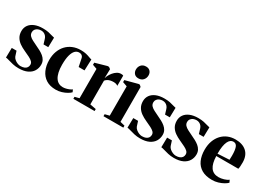

<svg xmlns="http://www.w3.org/2000/svg" viewBox="-14 -1472 3040 2214"><g transform="rotate(30 1506.0 -365.0)"><path d="M212.5 11.5Q172 11.5 135.8 3.2Q99.5 -5 71.5 -13.8Q43.5 -22.5 27.5 -23.5L30 -153H93.5L114.5 -88Q122 -69 139.8 -54Q157.5 -39 179.5 -30.2Q201.5 -21.5 219.5 -21.5Q250.5 -21.5 271.2 -30.2Q292 -39 302.5 -55.2Q313 -71.5 313 -92Q313 -115 297 -131.2Q281 -147.5 250.5 -163Q220 -178.5 175.5 -198.5Q136 -216 102.5 -239.5Q69 -263 48.8 -296.8Q28.5 -330.5 28.5 -378.5Q28.5 -423 52.2 -456.8Q76 -490.5 121 -509.5Q166 -528.5 230 -528.5Q273.5 -528.5 304 -522Q334.5 -515.5 355.8 -508.5Q377 -501.5 393 -499L390 -371H327L308 -433Q302 -453 290 -467.2Q278 -481.5 261.5 -489.2Q245 -497 225 -497Q202 -497 182.5 -488.5Q163 -480 151 -464.2Q139 -448.5 139 -426Q139 -398.5 156.2 -380Q173.5 -361.5 201.2 -347.5Q229 -333.5 261 -318Q291.5 -304 320 -288.8Q348.5 -273.5 371.2 -254.8Q394 -236 407.5 -211.2Q421 -186.5 421 -154Q421 -108.5 398.5 -70.8Q376 -33 330 -10.8Q284 11.5 212.5 11.5Z M708.5 11Q630.5 11 578.2 -22.2Q526 -55.5 499.5 -114.5Q473 -173.5 473 -250Q473 -313 491.8 -364.2Q510.5 -415.5 545 -452.5Q579.5 -489.5 627.8 -509.8Q676 -530 734.5 -530Q776.5 -530 805.8 -522.8Q835 -515.5 855.8 -507.2Q876.5 -499 891.5 -496.5L886 -348H808L786.5 -453.5Q784 -466 777 -475.5Q770 -485 758.5 -490.5Q747 -496 730.5 -496Q701 -496 678.2 -473.5Q655.5 -451 642.2 -402.5Q629 -354 629 -276Q629 -218.5 638.8 -176.8Q648.5 -135 666.2 -107.8Q684 -80.5 709 -67.5Q734 -54.5 764 -54.5Q783.5 -54.5 805 -59.5Q826.5 -64.5 846 -72.8Q865.5 -81 879.5 -91.5L893.5 -61Q879.5 -45.5 850.8 -28.8Q822 -12 785 -0.5Q748 11 708.5 11Z M938.5 0V-26.5L997 -41.5V-432L938.5 -453V-481L1091.5 -524.5H1110.5L1134 -507L1133.5 -479.5L1131 -390L1134 -392Q1136.5 -405 1147.5 -426.8Q1158.5 -448.5 1177 -471Q1195.5 -493.5 1219.8 -509Q1244 -524.5 1272.5 -524.5Q1283.5 -524.5 1290.8 -523Q1298 -521.5 1302.5 -519V-383Q1296 -388.5 1281.8 -394.2Q1267.5 -400 1246.5 -400Q1223.5 -400 1203.8 -395.8Q1184 -391.5 1168 -382.2Q1152 -373 1139.5 -357.5L1140 -42L1221 -26.5V0Z M1339.5 0V-26.5L1399 -41.5V-432L1339 -453.5V-480.5L1505 -524.5H1520.5L1541.5 -505.5L1542 -41.5L1603.5 -26.5V0ZM1468 -578.5Q1432.5 -578.5 1413.2 -600.2Q1394 -622 1394 -654Q1394 -691 1416.8 -716.5Q1439.5 -742 1479.5 -742H1480.5Q1515.5 -742 1535 -720.8Q1554.5 -699.5 1554.5 -667Q1554.5 -630.5 1531.8 -604.5Q1509 -578.5 1469 -578.5Z M1830.5 11.5Q1790 11.5 1753.8 3.2Q1717.5 -5 1689.5 -13.8Q1661.5 -22.5 1645.5 -23.5L1648 -153H1711.5L1732.5 -88Q1740 -69 1757.8 -54Q1775.5 -39 1797.5 -30.2Q1819.5 -21.5 1837.5 -21.5Q1868.5 -21.5 1889.2 -30.2Q1910 -39 1920.5 -55.2Q1931 -71.5 1931 -92Q1931 -115 1915 -131.2Q1899 -147.5 1868.5 -163Q1838 -178.5 1793.5 -198.5Q1754 -216 1720.5 -239.5Q1687 -263 1666.8 -296.8Q1646.5 -330.5 1646.5 -378.5Q1646.5 -423 1670.2 -456.8Q1694 -490.5 1739 -509.5Q1784 -528.5 1848 -528.5Q1891.5 -528.5 1922 -522Q1952.5 -515.5 1973.8 -508.5Q1995 -501.5 2011 -499L2008 -371H1945L1926 -433Q1920 -453 1908 -467.2Q1896 -481.5 1879.5 -489.2Q1863 -497 1843 -497Q1820 -497 1800.5 -488.5Q1781 -480 1769 -464.2Q1757 -448.5 1757 -426Q1757 -398.5 1774.2 -380Q1791.5 -361.5 1819.2 -347.5Q1847 -333.5 1879 -318Q1909.5 -304 1938 -288.8Q1966.5 -273.5 1989.2 -254.8Q2012 -236 2025.5 -211.2Q2039 -186.5 2039 -154Q2039 -108.5 2016.5 -70.8Q1994 -33 1948 -10.8Q1902 11.5 1830.5 11.5Z M2281 11.5Q2240.5 11.5 2204.2 3.2Q2168 -5 2140 -13.8Q2112 -22.5 2096 -23.5L2098.5 -153H2162L2183 -88Q2190.5 -69 2208.2 -54Q2226 -39 2248 -30.2Q2270 -21.5 2288 -21.5Q2319 -21.5 2339.8 -30.2Q2360.5 -39 2371 -55.2Q2381.5 -71.5 2381.5 -92Q2381.5 -115 2365.5 -131.2Q2349.5 -147.5 2319 -163Q2288.5 -178.5 2244 -198.5Q2204.5 -216 2171 -239.5Q2137.5 -263 2117.2 -296.8Q2097 -330.5 2097 -378.5Q2097 -423 2120.8 -456.8Q2144.5 -490.5 2189.5 -509.5Q2234.5 -528.5 2298.5 -528.5Q2342 -528.5 2372.5 -522Q2403 -515.5 2424.2 -508.5Q2445.5 -501.5 2461.5 -499L2458.5 -371H2395.5L2376.5 -433Q2370.5 -453 2358.5 -467.2Q2346.5 -481.5 2330 -489.2Q2313.5 -497 2293.5 -497Q2270.5 -497 2251 -488.5Q2231.5 -480 2219.5 -464.2Q2207.5 -448.5 2207.5 -426Q2207.5 -398.5 2224.8 -380Q2242 -361.5 2269.8 -347.5Q2297.5 -333.5 2329.5 -318Q2360 -304 2388.5 -288.8Q2417 -273.5 2439.8 -254.8Q2462.5 -236 2476 -211.2Q2489.5 -186.5 2489.5 -154Q2489.5 -108.5 2467 -70.8Q2444.5 -33 2398.5 -10.8Q2352.5 11.5 2281 11.5Z M2789 11.5Q2704.5 11.5 2650 -20.5Q2595.5 -52.5 2569 -111.2Q2542.5 -170 2542.5 -249.5Q2542.5 -315 2561.5 -366.8Q2580.5 -418.5 2614.5 -455Q2648.5 -491.5 2694 -510.5Q2739.5 -529.5 2793.5 -529.5Q2888 -529.5 2941.5 -481.5Q2995 -433.5 2996.5 -342.5Q2996.5 -309.5 2994.8 -287.2Q2993 -265 2989 -252.5H2695.5Q2697 -203 2706.2 -165.8Q2715.5 -128.5 2733 -103.8Q2750.5 -79 2776.8 -66.5Q2803 -54 2838 -54Q2871 -54 2908 -65.2Q2945 -76.5 2966.5 -93L2981 -61.5Q2966 -45.5 2936.2 -28.5Q2906.5 -11.5 2868.2 0Q2830 11.5 2789 11.5ZM2694.5 -283 2849 -291.5Q2850 -306 2850.2 -319.5Q2850.5 -333 2851 -347.5Q2851 -419.5 2837 -457.2Q2823 -495 2785 -495Q2765 -495 2748.2 -482.8Q2731.5 -470.5 2719.2 -444.5Q2707 -418.5 2700.5 -378.5Q2694 -338.5 2694.5 -283Z"/></g></svg>

Font: Merriweather 120pt
Style: Bold
Weight: 700
Designer: Eben Sorkin
Foundry: Eben Sorkin
Version: Version 2.100